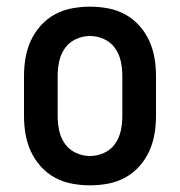

<svg xmlns="http://www.w3.org/2000/svg" viewBox="-20 -548 540 576"><path d="M250 8Q223 8 196 3Q169 -2 145 -15Q121 -28 102.5 -48.5Q84 -69 72.5 -94Q61 -119 56.5 -146Q52 -173 52 -200V-320Q52 -347 56.5 -374Q61 -401 72.5 -426Q84 -451 102.5 -471.5Q121 -492 145 -505Q169 -518 196 -523Q223 -528 250 -528Q277 -528 304 -523Q331 -518 355 -505Q379 -492 397.5 -471.5Q416 -451 427.5 -426Q439 -401 443.5 -374Q448 -347 448 -320V-200Q448 -173 443.5 -146Q439 -119 427.5 -94Q416 -69 397.5 -48.5Q379 -28 355 -15Q331 -2 304 3Q277 8 250 8ZM250 -80Q272 -80 292.5 -89.5Q313 -99 325.5 -117Q338 -135 342.5 -156.5Q347 -178 347 -200V-320Q347 -342 342.5 -363.5Q338 -385 325.5 -403Q313 -421 292.5 -430.5Q272 -440 250 -440Q228 -440 207.5 -430.5Q187 -421 174.5 -403Q162 -385 157.5 -363.5Q153 -342 153 -320V-200Q153 -178 157.5 -156.5Q162 -135 174.5 -117Q187 -99 207.5 -89.5Q228 -80 250 -80Z"/></svg>

Font: Iosevka Term Semibold
Style: Regular
Weight: 600
Monospace: yes
Designer: Belleve Invis
Foundry: Belleve Invis
Version: Version 31.4.0